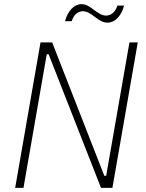

<svg xmlns="http://www.w3.org/2000/svg" viewBox="-20 -904 704 924"><path d="M53 0H93L205 -643H214L466 0H521L643 -700H603L491 -58H482L231 -700H175ZM293 -802H325C336 -836 357 -850 379 -850C397 -850 414 -840 436 -823C462 -803 478 -795 498 -795C533 -795 564 -827 577 -877H545C535 -845 514 -829 490 -829C470 -829 453 -842 434 -855C408 -876 391 -884 372 -884C337 -884 306 -852 293 -802Z"/></svg>

Font: Fixel Text 20240404 ExtraLight
Style: Italic
Weight: 200
Width: 4
Italic angle: -10°
Designer: AlfaBravo + MacPaw
Foundry: Kyrylo Tkachov, Marchela Mozhyna, Serhii Makarenko, Maria Weinstein, Zakhar Kryvoshyya
Version: Version 1.211;Glyphs 3.2 (3225)